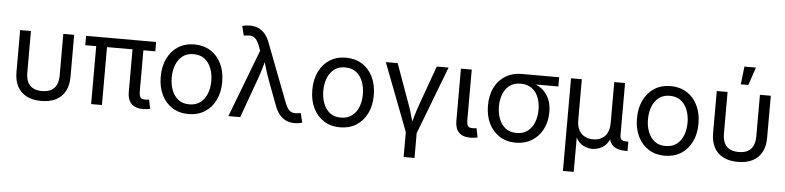

<svg xmlns="http://www.w3.org/2000/svg" viewBox="-52 -1044 6289 1538"><g transform="rotate(5 3093.0 -275.5)"><path d="M291.5 9.8Q222.7 9.8 174.1 -15.1Q125.5 -40 100.1 -87.6Q74.7 -135.3 74.7 -202.6V-541H161.6V-207Q161.6 -161.6 176 -131.1Q190.4 -100.6 219.5 -85.2Q248.5 -69.8 291.5 -69.8Q335 -69.8 363.8 -85.2Q392.6 -100.6 407.2 -131.1Q421.9 -161.6 421.9 -207V-541H509.3V-202.6Q509.3 -135.3 483.9 -87.6Q458.5 -40 409.9 -15.1Q361.3 9.8 291.5 9.8Z M1108.9 3.4Q1046.4 3.4 1015.6 -29.1Q984.9 -61.5 984.9 -120.1V-514.2H1072.3V-140.1Q1072.3 -103.5 1081.8 -88.6Q1091.3 -73.7 1119.6 -73.7Q1132.3 -73.7 1139.2 -74.5Q1146 -75.2 1152.3 -77.1L1167 -3.4Q1156.7 -1 1141.6 1.2Q1126.5 3.4 1108.9 3.4ZM692.9 0V-514.2H779.8V0ZM605 -465.8V-541H1168V-465.8Z M1475.6 11.7Q1401.9 11.7 1346.4 -23.2Q1291 -58.1 1260 -121.1Q1229 -184.1 1229 -267.6Q1229 -351.6 1260 -415Q1291 -478.5 1346.4 -513.4Q1401.9 -548.3 1475.6 -548.3Q1549.8 -548.3 1605.7 -513.4Q1661.6 -478.5 1692.6 -415Q1723.6 -351.6 1723.6 -267.6Q1723.6 -184.1 1692.6 -121.1Q1661.6 -58.1 1605.7 -23.2Q1549.8 11.7 1475.6 11.7ZM1475.6 -66.4Q1529.8 -66.4 1565.4 -94Q1601.1 -121.6 1618.4 -167.2Q1635.7 -212.9 1635.7 -267.6Q1635.7 -322.3 1618.4 -368.4Q1601.1 -414.6 1565.4 -442.4Q1529.8 -470.2 1475.6 -470.2Q1422.4 -470.2 1387.2 -442.4Q1352.1 -414.6 1334.7 -368.7Q1317.4 -322.8 1317.4 -267.6Q1317.4 -212.9 1334.7 -167.2Q1352.1 -121.6 1387 -94Q1421.9 -66.4 1475.6 -66.4Z M1796.4 0 2004.4 -543.9 1989.7 -582Q1976.1 -618.2 1960.2 -635.3Q1944.3 -652.3 1924.6 -656.2Q1904.8 -660.2 1878.9 -654.8L1862.8 -653.3L1844.2 -729Q1853 -731.9 1870.4 -734.6Q1887.7 -737.3 1906.2 -737.3Q1943.4 -737.3 1973.4 -724.1Q2003.4 -710.9 2026.9 -683.8Q2050.3 -656.7 2065.9 -613.8L2245.1 -146Q2258.8 -110.4 2274.7 -93Q2290.5 -75.7 2310.5 -71.5Q2330.6 -67.4 2356 -72.3L2372.1 -74.2L2390.6 1Q2381.8 3.9 2365.2 6.8Q2348.6 9.8 2328.6 9.8Q2292 9.8 2262 -3.4Q2231.9 -16.6 2208.7 -43.7Q2185.5 -70.8 2169.4 -113.8L2092.3 -319.3Q2073.7 -369.1 2060.8 -415.3Q2047.9 -461.4 2033.7 -508.3H2064Q2050.3 -462.9 2037.6 -415.3Q2024.9 -367.7 2006.8 -319.3L1891.6 0Z M2694.3 11.7Q2620.6 11.7 2565.2 -23.2Q2509.8 -58.1 2478.8 -121.1Q2447.8 -184.1 2447.8 -267.6Q2447.8 -351.6 2478.8 -415Q2509.8 -478.5 2565.2 -513.4Q2620.6 -548.3 2694.3 -548.3Q2768.6 -548.3 2824.5 -513.4Q2880.4 -478.5 2911.4 -415Q2942.4 -351.6 2942.4 -267.6Q2942.4 -184.1 2911.4 -121.1Q2880.4 -58.1 2824.5 -23.2Q2768.6 11.7 2694.3 11.7ZM2694.3 -66.4Q2748.5 -66.4 2784.2 -94Q2819.8 -121.6 2837.2 -167.2Q2854.5 -212.9 2854.5 -267.6Q2854.5 -322.3 2837.2 -368.4Q2819.8 -414.6 2784.2 -442.4Q2748.5 -470.2 2694.3 -470.2Q2641.1 -470.2 2606 -442.4Q2570.8 -414.6 2553.5 -368.7Q2536.1 -322.8 2536.1 -267.6Q2536.1 -212.9 2553.5 -167.2Q2570.8 -121.6 2605.7 -94Q2640.6 -66.4 2694.3 -66.4Z M3225.6 9.3 3015.1 -541H3110.4L3225.6 -221.7Q3243.7 -173.3 3256.3 -125.5Q3269 -77.6 3283.2 -32.7H3252.9Q3266.6 -77.6 3279.5 -125.5Q3292.5 -173.3 3310.1 -221.7L3424.8 -541H3520L3309.1 9.3ZM3223.6 204.1V-3.9H3311V204.1Z M3743.2 3.4Q3679.7 3.4 3649.4 -28.6Q3619.1 -60.5 3619.1 -120.1V-541H3706.1V-140.1Q3706.1 -103 3715.3 -88.6Q3724.6 -74.2 3752.4 -74.2Q3765.1 -74.2 3772.2 -75Q3779.3 -75.7 3785.2 -77.1L3799.8 -3.4Q3789.1 -1 3773.9 1.2Q3758.8 3.4 3743.2 3.4Z M4106.9 11.7Q4033.2 11.7 3977.5 -23.4Q3921.9 -58.6 3891.1 -121.3Q3860.4 -184.1 3860.4 -266.6Q3860.4 -349.6 3891.4 -411.1Q3922.4 -472.7 3977.8 -506.8Q4033.2 -541 4106.9 -541H4409.2V-466.8H4178.7L4106.9 -462.9Q4053.7 -462.9 4018.6 -436.5Q3983.4 -410.2 3966.1 -365.7Q3948.7 -321.3 3948.7 -266.6Q3948.7 -212.4 3966.1 -166.7Q3983.4 -121.1 4018.3 -93.8Q4053.2 -66.4 4106.9 -66.4Q4161.1 -66.4 4196.8 -94Q4232.4 -121.6 4249.8 -167Q4267.1 -212.4 4267.1 -266.6Q4267.1 -321.3 4249.8 -365.7Q4232.4 -410.2 4196.8 -436.5Q4161.1 -462.9 4106.9 -462.9V-488.3Q4161.6 -488.3 4207 -473.9Q4252.4 -459.5 4285.4 -430.7Q4318.4 -401.9 4336.7 -357.9Q4355 -314 4355 -255.4Q4355 -178.2 4324 -117.9Q4293 -57.6 4237.1 -22.9Q4181.2 11.7 4106.9 11.7Z M4504.4 204.1V-541H4591.3V-214.8Q4591.3 -163.6 4608.9 -131.3Q4626.5 -99.1 4656.5 -84.2Q4686.5 -69.3 4723.1 -69.3Q4760.7 -69.3 4789.6 -84.5Q4818.4 -99.6 4835.2 -131.6Q4852.1 -163.6 4852.1 -214.8V-541H4939V-123Q4939 -96.2 4950.7 -85.7Q4962.4 -75.2 4991.7 -75.2H5005.9V0H4989.3Q4921.4 0 4887.7 -31.2Q4854 -62.5 4854 -122.1V-171.4H4874.5Q4874.5 -117.2 4859.4 -82.3Q4844.2 -47.4 4820.6 -27.8Q4796.9 -8.3 4770.8 -0.2Q4744.6 7.8 4722.7 7.8Q4700.7 7.8 4674.6 -0.2Q4648.4 -8.3 4625.2 -27.8Q4602.1 -47.4 4586.9 -82.3Q4571.8 -117.2 4571.8 -171.4H4591.3V204.1Z M5305.2 11.7Q5231.4 11.7 5176 -23.2Q5120.6 -58.1 5089.6 -121.1Q5058.6 -184.1 5058.6 -267.6Q5058.6 -351.6 5089.6 -415Q5120.6 -478.5 5176 -513.4Q5231.4 -548.3 5305.2 -548.3Q5379.4 -548.3 5435.3 -513.4Q5491.2 -478.5 5522.2 -415Q5553.2 -351.6 5553.2 -267.6Q5553.2 -184.1 5522.2 -121.1Q5491.2 -58.1 5435.3 -23.2Q5379.4 11.7 5305.2 11.7ZM5305.2 -66.4Q5359.4 -66.4 5395 -94Q5430.7 -121.6 5448 -167.2Q5465.3 -212.9 5465.3 -267.6Q5465.3 -322.3 5448 -368.4Q5430.7 -414.6 5395 -442.4Q5359.4 -470.2 5305.2 -470.2Q5252 -470.2 5216.8 -442.4Q5181.6 -414.6 5164.3 -368.7Q5147 -322.8 5147 -267.6Q5147 -212.9 5164.3 -167.2Q5181.6 -121.6 5216.6 -94Q5251.5 -66.4 5305.2 -66.4Z M5893.1 9.8Q5824.2 9.8 5775.6 -15.1Q5727.1 -40 5701.7 -87.6Q5676.3 -135.3 5676.3 -202.6V-541H5763.2V-207Q5763.2 -161.6 5777.6 -131.1Q5792 -100.6 5821 -85.2Q5850.1 -69.8 5893.1 -69.8Q5936.5 -69.8 5965.3 -85.2Q5994.1 -100.6 6008.8 -131.1Q6023.4 -161.6 6023.4 -207V-541H6110.8V-202.6Q6110.8 -135.3 6085.4 -87.6Q6060.1 -40 6011.5 -15.1Q5962.9 9.8 5893.1 9.8ZM5863.3 -611.3 5879.9 -755.4H5972.7L5923.8 -611.3Z"/></g></svg>

Font: Inter 17pt
Style: Regular
Weight: 400
Version: Version 4.001;git-66647c0bb